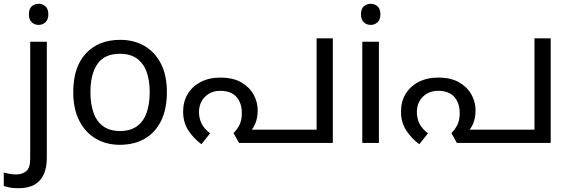

<svg xmlns="http://www.w3.org/2000/svg" viewBox="-75 -757 3008 1017"><path d="M22 240Q-3 240 -22 236.5Q-41 233 -55 228V157Q-40 161 -24 164Q-8 167 11 167Q43 167 64 149.5Q85 132 85 83V-536H173V80Q173 130 157 166Q141 202 108 221Q75 240 22 240ZM78 -681Q78 -710 93 -723.5Q108 -737 130 -737Q150 -737 165.5 -723.5Q181 -710 181 -681Q181 -653 165.5 -639Q150 -625 130 -625Q108 -625 93 -639Q78 -653 78 -681Z M809 -269Q809 -180 778.5 -117.5Q748 -55 692 -22.5Q636 10 559 10Q488 10 432.5 -22.5Q377 -55 345 -117.5Q313 -180 313 -269Q313 -402 380 -474Q447 -546 562 -546Q635 -546 690.5 -513.5Q746 -481 777.5 -419.5Q809 -358 809 -269ZM404 -269Q404 -206 420.5 -159.5Q437 -113 472 -88Q507 -63 561 -63Q615 -63 650 -88Q685 -113 701.5 -159.5Q718 -206 718 -269Q718 -333 701 -378Q684 -423 649.5 -447.5Q615 -472 560 -472Q478 -472 441 -418Q404 -364 404 -269Z M1092 -346Q1160 -346 1203.5 -320.5Q1247 -295 1268.5 -255.5Q1290 -216 1290 -173Q1290 -133 1277 -102Q1264 -71 1245 -57L1220 -70H1602V-554H1688V0H1191L1162 -52Q1182 -72 1194 -96.5Q1206 -121 1206 -158Q1206 -212 1177 -244Q1148 -276 1092 -276Q1057 -276 1031.5 -260.5Q1006 -245 992.5 -220Q979 -195 979 -164Q979 -130 993 -102Q1007 -74 1038 -51L992 7Q950 -24 922.5 -66.5Q895 -109 895 -166Q895 -219 919.5 -259.5Q944 -300 988.5 -323Q1033 -346 1092 -346Z M1932 -536V0H1844V-536ZM1889 -737Q1909 -737 1924.5 -723.5Q1940 -710 1940 -681Q1940 -653 1924.5 -639Q1909 -625 1889 -625Q1867 -625 1852 -639Q1837 -653 1837 -681Q1837 -710 1852 -723.5Q1867 -737 1889 -737Z M2246 -346Q2314 -346 2357.5 -320.5Q2401 -295 2422.5 -255.5Q2444 -216 2444 -173Q2444 -133 2431 -102Q2418 -71 2399 -57L2374 -70H2756V-554H2842V0H2345L2316 -52Q2336 -72 2348 -96.5Q2360 -121 2360 -158Q2360 -212 2331 -244Q2302 -276 2246 -276Q2211 -276 2185.5 -260.5Q2160 -245 2146.5 -220Q2133 -195 2133 -164Q2133 -130 2147 -102Q2161 -74 2192 -51L2146 7Q2104 -24 2076.5 -66.5Q2049 -109 2049 -166Q2049 -219 2073.5 -259.5Q2098 -300 2142.5 -323Q2187 -346 2246 -346Z"/></svg>

Font: hexmalayalam15
Style: Book
Weight: 400
Designer: Jelle Bosma - Monotype Design Team
Foundry: Monotype Imaging Inc.
Version: Version 2.003